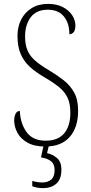

<svg xmlns="http://www.w3.org/2000/svg" viewBox="-20 -744 466 988"><path d="M213 10Q157 10 121.5 -10Q86 -30 69.5 -61Q53 -92 53 -125Q53 -143 60 -158Q67 -173 82 -173Q85 -108 117 -64Q149 -20 215 -20Q278 -20 310 -57.5Q342 -95 342 -164Q342 -210 328 -240.5Q314 -271 284 -295.5Q254 -320 206 -348Q163 -373 133 -400.5Q103 -428 86.5 -466Q70 -504 70 -560Q70 -606 89 -643.5Q108 -681 143.5 -702.5Q179 -724 227 -724Q272 -724 303.5 -707.5Q335 -691 351.5 -665.5Q368 -640 368 -613Q368 -590 359.5 -579Q351 -568 337 -568Q337 -625 308.5 -659.5Q280 -694 226 -694Q167 -694 138 -655Q109 -616 109 -557Q109 -513 122 -483.5Q135 -454 162 -431Q189 -408 231 -383Q273 -358 307 -331.5Q341 -305 361.5 -268Q382 -231 382 -175Q382 -88 338.5 -39Q295 10 213 10ZM201 224Q188 224 174 222Q160 220 146 214V187Q160 191 172.5 193Q185 195 197 195Q226 195 243.5 180Q261 165 261 131Q261 101 243 86Q225 71 191 66L207 -9H235L222 44Q251 50 273.5 69.5Q296 89 296 129Q296 177 270.5 200.5Q245 224 201 224Z"/></svg>

Font: Noto Serif Condensed ExtraLight
Style: Regular
Weight: 200
Width: 3
Designer: Monotype Design Team
Foundry: Monotype Imaging Inc.
Version: Version 2.013; ttfautohint (v1.8.4.7-5d5b)